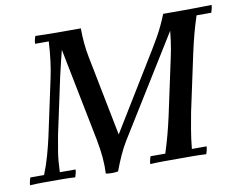

<svg xmlns="http://www.w3.org/2000/svg" viewBox="-80 -808 1167 925"><g transform="rotate(-10 503.0 -345.0)"><path d="M366 10Q368 -28 364.5 -68.5Q361 -109 352 -156L261 -614Q257 -599 248 -562Q239 -525 231 -490L171 -210Q164 -173 157.5 -132Q151 -91 149 -35H226Q226 -28 223.5 -17Q221 -6 218 2Q184 0 152.5 0Q121 0 102 0Q84 0 58 0Q32 0 -3 2Q-3 -6 -0.5 -17Q2 -28 5 -35H72Q90 -80 102.5 -125Q115 -170 124 -210L184 -490Q192 -527 197.5 -570Q203 -613 206 -665H139Q139 -673 141.5 -684Q144 -695 147 -702Q181 -701 207 -700.5Q233 -700 251 -700H369Q369 -662 372.5 -626Q376 -590 382 -560L460 -165L691 -542Q710 -573 723 -596.5Q736 -620 747.5 -644Q759 -668 772 -700H871Q906 -700 940 -700.5Q974 -701 1009 -702Q1009 -695 1006.5 -684Q1004 -673 1001 -665H929Q914 -619 903.5 -579.5Q893 -540 882 -490L822 -210Q815 -173 807.5 -129.5Q800 -86 795 -35H867Q867 -27 864.5 -16.5Q862 -6 859 2Q825 0 790.5 0Q756 0 722 0Q688 0 654 0Q620 0 585 2Q585 -6 587.5 -17Q590 -28 593 -35H665Q680 -82 691 -123.5Q702 -165 712 -210L772 -490Q780 -527 785 -563.5Q790 -600 791 -614L491 -130Q473 -101 456.5 -64.5Q440 -28 426 10Q396 15 366 10Z"/></g></svg>

Font: Poltawski Nowy
Style: Italic
Weight: 400
Italic angle: -12°
Designer: Adam Pótawski, Mateusz Machalski, Borys Kosmynka, Ania Wieluska
Foundry: Capitalics.wtf
Version: Version 1.001;gftools[0.9.25]